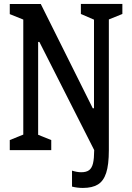

<svg xmlns="http://www.w3.org/2000/svg" viewBox="-20 -750 660 959"><path d="M28.8 -50.5 116.3 -85.8 96.3 -47.2V-682.8L116.3 -644.2L28.8 -679.5V-730H183.7L443.3 -209.3H449.5V-686.3L466 -644.7L384 -680.2V-730.5H591.2V-680.2L503.7 -644.7L523.7 -683.5V0L463 24.3L176.7 -540.5H170.5V-44.3L148 -85.8L236 -50.5V0H28.8ZM339.7 182V102.3Q365.2 110.3 385.5 110.3Q411.5 110.3 425.2 99.8Q439 89.3 444.6 65.8Q450.2 42.2 450.5 0H523.7Q523.7 72.7 510.4 113.4Q497.2 154.2 469.1 171.4Q441 188.7 393.8 188.7Q365.7 188.7 339.7 182Z"/></svg>

Font: Monaspace Xenon Var ExtraLight
Style: Regular
Weight: 200
Designer: Riley Cran and the Lettermatic Team
Version: Version 1.200 (Monaspace Xenon Var)